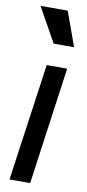

<svg xmlns="http://www.w3.org/2000/svg" viewBox="-91 -833 393 869"><g transform="rotate(10 105.5 -399.0)"><path d="M20 0 96 -539H190L115 0ZM110 -640 22 -798H147L204 -640Z"/></g></svg>

Font: Plus Jakarta Sans Medium
Style: Italic
Weight: 500
Italic angle: -8°
Designer: Gumpita Rahayu
Foundry: Tokotype
Version: Version 2.071; ttfautohint (v1.8.4.7-5d5b);gftools[0.9.29]